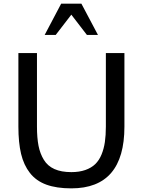

<svg xmlns="http://www.w3.org/2000/svg" viewBox="-20 -1011 776 1045"><path d="M368.2 14.2Q287.6 14.2 232.2 -6.1Q176.8 -26.4 143.1 -69.3Q109.4 -112.3 94.7 -173.6Q80.1 -234.9 80.1 -321.8V-722.2H181.2V-321.8Q181.2 -260.7 189.7 -217.5Q198.2 -174.3 218.8 -140.9Q239.3 -107.4 276.4 -90.8Q313.5 -74.2 368.2 -74.2Q411.6 -74.2 444.3 -85.7Q477.1 -97.2 498.3 -117.7Q519.5 -138.2 532.5 -169.7Q545.4 -201.2 550.8 -237.8Q556.2 -274.4 556.2 -321.8V-722.2H657.2V-321.8Q657.2 14.2 368.2 14.2ZM513.2 -820.8H453.1L368.2 -931.2L283.2 -820.8H223.1L313 -991.2H422.9Z"/></svg>

Font: Perun
Style: Regular
Weight: 400
Version: Version 1.0000